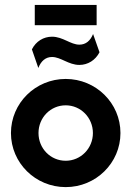

<svg xmlns="http://www.w3.org/2000/svg" viewBox="-20 -755 540 789"><path d="M122.9 -651.4H377.1V-734.7H122.9ZM137.5 -475.7C148.6 -504.2 167.4 -520.8 193.8 -520.8C229.9 -520.8 261.8 -488.2 306.2 -488.2C341 -488.2 372.2 -507.6 388.9 -540.3L362.5 -615.3C351.4 -587.5 332.6 -571.5 306.2 -571.5C270.1 -571.5 238.2 -604.2 193.8 -604.2C159 -604.2 127.8 -585.4 111.1 -552.1ZM250 13.9C374.3 13.9 475 -85.4 475 -208.3C475 -331.2 374.3 -430.6 250 -430.6C125.7 -430.6 25 -331.2 25 -208.3C25 -85.4 125.7 13.9 250 13.9ZM250 -94.4C187.5 -94.4 138.2 -145.1 138.2 -208.3C138.2 -271.5 187.5 -322.2 250 -322.2C311.8 -322.2 361.8 -271.5 361.8 -208.3C361.8 -145.1 311.8 -94.4 250 -94.4Z"/></svg>

Font: Afacad
Style: Bold
Weight: 700
Designer: Kristian Moeller
Foundry: Dicotype
Version: Version 1.000